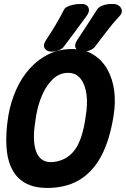

<svg xmlns="http://www.w3.org/2000/svg" viewBox="-20 -930 634 967"><path d="M552 -347Q534 -232 494.5 -153Q455 -74 392 -31.5Q329 11 240 16Q165 20 116.5 -3.5Q68 -27 42.5 -74.5Q17 -122 12.5 -191Q8 -260 22 -347Q34 -417 61.5 -478.5Q89 -540 131 -586Q173 -632 226 -657.5Q279 -683 342 -683Q404 -683 449 -655.5Q494 -628 520.5 -581Q547 -534 555 -474Q563 -414 552 -347ZM158 -320Q141 -216 164 -162Q187 -108 248 -114Q313 -121 352 -169Q391 -217 408 -320L412 -347Q422 -406 415.5 -455Q409 -504 386 -533.5Q363 -563 322 -563Q281 -563 248.5 -533.5Q216 -504 194 -455Q172 -406 162 -347ZM303 -697Q295 -685 277.5 -677.5Q260 -670 243 -670H239Q216 -670 205.5 -686Q195 -702 211 -727Q237 -766 259.5 -803.5Q282 -841 301 -879Q306 -890 319.5 -896.5Q333 -903 350.5 -906.5Q368 -910 385 -910H392Q410 -910 419 -901Q428 -892 428 -879Q428 -866 417 -851Q389 -813 360.5 -774Q332 -735 303 -697ZM460 -697Q452 -685 434.5 -677.5Q417 -670 400 -670H396Q373 -670 362.5 -686Q352 -702 368 -727Q394 -766 419 -804.5Q444 -843 469 -882Q477 -895 497.5 -902.5Q518 -910 542 -910H549Q568 -910 580 -900.5Q592 -891 593.5 -876.5Q595 -862 582 -849Q547 -811 518 -773Q489 -735 460 -697Z"/></svg>

Font: Winky Sans SemiBold
Style: Italic
Weight: 600
Italic angle: -8.97852°
Designer: Simon Atzbach
Foundry: typofactur
Version: Version 1.205